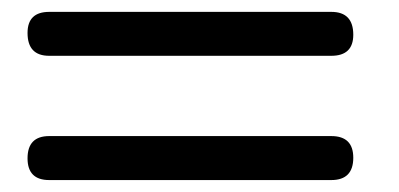

<svg xmlns="http://www.w3.org/2000/svg" viewBox="-20 -448 665 320"><path d="M62 -428.2H532.2Q568.8 -428.2 568.8 -390.1Q568.8 -355 532.2 -355H62Q25.9 -355 25.9 -393.1Q25.9 -428.2 62 -428.2ZM532.2 -147.9H62Q25.9 -147.9 25.9 -184.1Q25.9 -221.2 62 -221.2H532.2Q568.8 -221.2 568.8 -185.1Q568.8 -147.9 532.2 -147.9Z"/></svg>

Font: BPreplay
Style: Regular
Weight: 400
Designer: Magenta/George Triantafyllakos
Foundry: Magenta/George Triantafyllakos
Version: Version 1.00